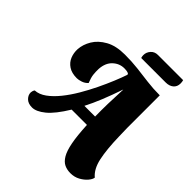

<svg xmlns="http://www.w3.org/2000/svg" viewBox="-269 -1010 1331 1331"><g transform="rotate(45 397.0 -344.5)"><path d="M649 160Q616 160 589.5 147.5Q563 135 543 101.5Q523 68 511 5.5Q499 -57 494 -158H344Q283 -58 231.5 -16Q180 26 139 26Q100 26 79 4.5Q58 -17 59 -43Q60 -51 62 -57.5Q64 -64 69 -71Q110 -73 150 -102Q190 -131 228 -178Q266 -225 299.5 -282Q333 -339 361.5 -398Q390 -457 412 -510.5Q434 -564 447 -603L442 -612Q430 -617 419.5 -618Q409 -619 400 -619Q353 -619 317 -585.5Q281 -552 277 -490Q276 -461 279 -435Q282 -409 297 -372Q280 -353 256 -345Q232 -337 215 -337Q165 -337 133.5 -358Q102 -379 88.5 -412.5Q75 -446 77 -484Q80 -532 108 -579Q136 -626 192.5 -657.5Q249 -689 336 -689Q405 -689 464 -682Q523 -675 581.5 -667.5Q640 -660 706 -660Q707 -536 706 -436.5Q705 -337 708 -259Q711 -134 728 -55Q745 24 791 62Q789 80 769.5 103Q750 126 719 143Q688 160 649 160ZM388 -239H493Q492 -301 493.5 -365Q495 -429 499 -508H498Q470 -426 443 -359.5Q416 -293 388 -239ZM432 -752Q428 -764 428 -777Q428 -805 447.5 -827Q467 -849 499 -849H746Q750 -836 750 -820Q750 -788 728.5 -770Q707 -752 672 -752Z"/></g></svg>

Font: Sansita Swashed Black
Style: Regular
Weight: 900
Designer: Pablo Cosgaya
Foundry: Omnibus-Type
Version: Version 1.003; ttfautohint (v1.8.3)